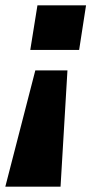

<svg xmlns="http://www.w3.org/2000/svg" viewBox="-40 -523 366 723"><path d="M-20 180 93 -258H214L188 180ZM74 -335 101 -503H284L258 -335Z"/></svg>

Font: Nunito Sans 7pt SemiExpanded ExtraBold
Style: Italic
Weight: 800
Width: 6
Italic angle: -9°
Designer: Vernon Adams
Foundry: Vernon Adams
Version: Version 3.101;gftools[0.9.27]